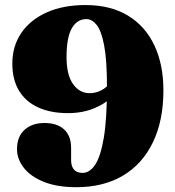

<svg xmlns="http://www.w3.org/2000/svg" viewBox="-20 -740 712 779"><path d="M289.5 19.5Q212 19.5 158.2 -2Q104.5 -23.5 76.8 -59Q49 -94.5 49 -135Q49 -185.5 79.5 -213.2Q110 -241 160.5 -241Q212 -241 240.2 -214.8Q268.5 -188.5 268.5 -140.5V-91Q268.5 -65 280.2 -51.8Q292 -38.5 315 -38.5Q343.5 -38.5 365.8 -71.2Q388 -104 401 -180.2Q414 -256.5 414 -387Q414 -496.5 402.5 -556.2Q391 -616 372 -639.2Q353 -662.5 330.5 -662.5Q293 -662.5 271.5 -625.5Q250 -588.5 250 -508Q250 -436.5 276.2 -399.2Q302.5 -362 343.5 -362Q365.5 -362 385.2 -370.8Q405 -379.5 419.2 -395.2Q433.5 -411 437.5 -432L473 -422Q469.5 -386 440.2 -353.5Q411 -321 363 -301Q315 -281 255.5 -281Q186 -281 135.2 -304Q84.5 -327 57.2 -372Q30 -417 30 -482Q30 -552.5 66.2 -606Q102.5 -659.5 169.2 -689.5Q236 -719.5 327 -719.5Q428.5 -719.5 499 -676.8Q569.5 -634 606.2 -556.2Q643 -478.5 643 -373Q643 -251 600.5 -162.8Q558 -74.5 479 -27.5Q400 19.5 289.5 19.5Z"/></svg>

Font: Fraunces Black
Style: Regular
Weight: 900
Version: Version 1.000;[b76b70a41]